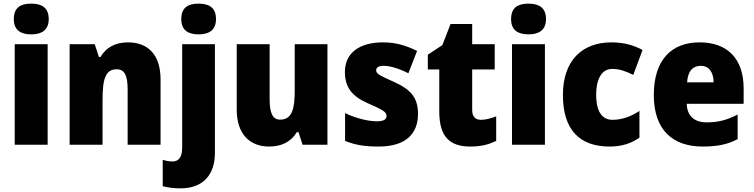

<svg xmlns="http://www.w3.org/2000/svg" viewBox="-20 -796 4146 1056"><path d="M152 -776C94 -776 56 -755 56 -691C56 -629 95 -607 152 -607C207 -607 248 -629 248 -691C248 -755 208 -776 152 -776ZM242 -553H61V0H242Z M684 -563C613 -563 563 -534 532 -482H524L501 -553H363V0H544V-246C544 -362 560 -415 622 -415C667 -415 682 -377 682 -304V0H863V-360C863 -497 792 -563 684 -563Z M977 -691C977 -629 1016 -607 1072 -607C1128 -607 1168 -629 1168 -691C1168 -755 1129 -776 1072 -776C1015 -776 977 -755 977 -691ZM971 240C1105 240 1162 157 1162 45V-553H982V15C982 74 959 92 929 92C910 92 894 89 875 83V228C901 236 941 240 971 240Z M1781 -553H1601V-300C1601 -197 1587 -138 1520 -138C1479 -138 1463 -176 1463 -249V-553H1282V-193C1282 -56 1356 10 1460 10C1525 10 1580 -14 1612 -69H1622L1644 0H1781Z M2279 -170C2279 -263 2234 -306 2148 -345C2064 -383 2049 -390 2049 -410C2049 -426 2064 -434 2091 -434C2126 -434 2180 -417 2226 -393L2274 -516C2211 -547 2154 -563 2087 -563C1958 -563 1877 -506 1877 -400C1877 -314 1918 -266 2001 -229C2088 -191 2106 -180 2106 -158C2106 -138 2089 -129 2051 -129C2006 -129 1937 -145 1878 -174V-21C1937 3 1992 10 2062 10C2212 10 2279 -60 2279 -170Z M2625 -137C2594 -137 2577 -155 2577 -191V-414H2701V-553H2577V-664H2458L2413 -548L2333 -495V-414H2396V-182C2396 -39 2458 10 2567 10C2629 10 2669 -2 2709 -21V-156C2679 -145 2653 -137 2625 -137Z M2887 -776C2829 -776 2791 -755 2791 -691C2791 -629 2830 -607 2887 -607C2942 -607 2983 -629 2983 -691C2983 -755 2943 -776 2887 -776ZM2977 -553H2796V0H2977Z M3333 10C3401 10 3453 -8 3497 -39V-186C3451 -155 3400 -137 3349 -137C3294 -137 3259 -178 3259 -275C3259 -369 3294 -417 3347 -417C3386 -417 3421 -405 3463 -384L3514 -521C3465 -548 3409 -563 3343 -563C3179 -563 3076 -460 3076 -274C3076 -77 3172 10 3333 10Z M3828 -563C3673 -563 3576 -467 3576 -273C3576 -81 3680 10 3845 10C3929 10 3985 -3 4037 -31V-166C3979 -136 3930 -123 3868 -123C3795 -123 3759 -161 3757 -225H4070V-310C4070 -476 3978 -563 3828 -563ZM3834 -434C3879 -434 3904 -400 3905 -343H3759C3763 -408 3793 -434 3834 -434Z"/></svg>

Font: Noto Sans Devanagari SemiCondensed Black
Style: Regular
Weight: 900
Width: 4
Designer: Jelle Bosma - Monotype Design Team
Foundry: Monotype Imaging Inc.
Version: Version 2.004